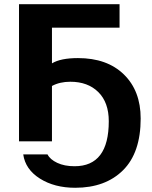

<svg xmlns="http://www.w3.org/2000/svg" viewBox="-20 -669 718 909"><path d="M546 -538V-649H70V0H226V-262C250.7 -275.3 279.7 -282 313 -282C368.3 -282 412.5 -265.7 445.5 -233C478.5 -200.3 495 -154.3 495 -95C495 47 441 118 333 118C301 118 273.7 112.7 251 102C228.3 91.3 213 78 205 62H90C96.7 109.3 123 147.5 169 176.5C215 205.5 270.7 220 336 220C431.3 220 506.8 192.3 562.5 137C618.2 81.7 646 0 646 -108C646 -195.3 619.5 -264.8 566.5 -316.5C513.5 -368.2 441 -394 349 -394C294.3 -394 253.3 -385.7 226 -369V-538Z"/></svg>

Font: Play
Style: Bold
Weight: 700
Designer: Jonas Hecksher
Foundry: Jonas Hecksher, Playtypeª, e-types AS
Version: Version 1.002